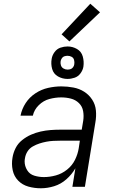

<svg xmlns="http://www.w3.org/2000/svg" viewBox="-20 -1001 616 1029"><path d="M199 8Q234 8 270 -3Q306 -14 335.5 -40Q365 -66 384 -99L368 0H435L491 -344Q497 -377 494 -409Q491 -441 474 -467Q457 -493 431 -509.5Q405 -526 373 -532Q341 -538 309 -538Q274 -538 238 -530Q202 -522 170 -501Q138 -480 117.5 -448.5Q97 -417 90 -381H156Q163 -413 188 -437.5Q213 -462 245 -470.5Q277 -479 308 -479Q335 -479 360 -472.5Q385 -466 403 -448.5Q421 -431 425.5 -405.5Q430 -380 426 -354L418 -306H303Q277 -306 250.5 -304Q224 -302 197.5 -296Q171 -290 146 -279Q121 -268 98.5 -250Q76 -232 63.5 -207Q51 -182 47 -156Q41 -122 48 -89Q55 -56 77.5 -33Q100 -10 132 -1Q164 8 199 8ZM215 -52Q189 -52 164 -59.5Q139 -67 125.5 -89Q112 -111 112 -136Q112 -145 114 -154Q117 -173 127.5 -189.5Q138 -206 155.5 -216Q173 -226 191.5 -232Q210 -238 228.5 -241.5Q247 -245 265.5 -246Q284 -247 303 -247H408L402 -207Q397 -175 382 -144.5Q367 -114 339.5 -92Q312 -70 279.5 -61Q247 -52 215 -52ZM342 -578Q361 -578 380 -584.5Q399 -591 411.5 -608Q424 -625 427 -644Q431 -672 423.5 -698.5Q416 -725 392.5 -738.5Q369 -752 342 -752Q323 -752 304 -745.5Q285 -739 272.5 -722Q260 -705 257 -686Q252 -658 259.5 -631.5Q267 -605 290.5 -591.5Q314 -578 342 -578ZM342 -628Q330 -628 320 -634Q310 -640 306.5 -651Q303 -662 305 -674Q307 -682 312 -689.5Q317 -697 325.5 -699.5Q334 -702 342 -702Q354 -702 364 -696.5Q374 -691 377 -679.5Q380 -668 378 -656Q377 -648 371.5 -640.5Q366 -633 358 -630.5Q350 -628 342 -628ZM352 -779 516 -935 464 -981 310 -817Z"/></svg>

Font: Iosevka Sparkle Light Oblique
Style: Regular
Weight: 300
Italic angle: -9°
Designer: Belleve Invis
Foundry: Belleve Invis
Version: Version 4.5.0; ttfautohint (v1.8.3)